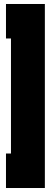

<svg xmlns="http://www.w3.org/2000/svg" viewBox="-20 -765 255 963"><path d="M10 178V5H35V-572H10V-745H205V178Z"/></svg>

Font: FFF_tuoi-tre Black
Style: Regular
Weight: 900
Designer: bBox Type GmbH
Foundry: bBox Type GmbH
Version: Version 1.001